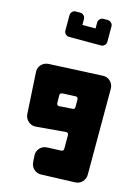

<svg xmlns="http://www.w3.org/2000/svg" viewBox="-154 -1023 896 1241"><g transform="rotate(15 294.5 -403.0)"><path d="M336 -48Q342 -48 346.5 -52.5Q351 -57 351 -64V-156Q351 -164 346 -168.5Q341 -173 334 -172L136 -155Q107 -153 85.5 -172Q64 -191 62 -220L46 -496Q44 -525 63 -545.5Q82 -566 111 -568L470 -585Q499 -587 520 -566.5Q541 -546 541 -517V58Q541 86 522 106Q503 126 475 127L249 135Q221 136 200.5 117Q180 98 179 69Q178 58 177.5 50Q177 42 177 37Q176 31 176 27Q175 -2 194 -22.5Q213 -43 242 -44ZM351 -394Q351 -411 334 -411L246 -407Q230 -405 230 -390L231 -338Q231 -330 236 -325.5Q241 -321 248 -322L336 -328Q351 -328 351 -344ZM223 -941Q237 -941 247 -931Q257 -921 257 -907V-868H345V-907Q345 -921 355 -931Q365 -941 379 -941H407Q421 -941 431 -931Q441 -921 441 -907V-805Q441 -791 431 -781Q421 -771 407 -771H194Q180 -771 170 -781Q160 -791 160 -805V-907Q160 -921 170 -931Q180 -941 194 -941H223Z"/></g></svg>

Font: d puntillas B to tiptoe
Style: Regular
Weight: 400
Designer: deFharo
Foundry: deFharo.com
Version: Version 1.001 2012